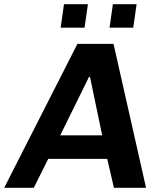

<svg xmlns="http://www.w3.org/2000/svg" viewBox="-62 -895 760 915"><path d="M-42 0 307 -686H479L634 0H481L449 -138H168L99 0ZM225 -250H425L367 -528H362ZM227 -763 243 -875H357L341 -763ZM460 -763 476 -875H589L573 -763Z"/></svg>

Font: Chivo Medium SemiBold
Style: Italic
Weight: 600
Italic angle: -8.05°
Version: Version 2.002